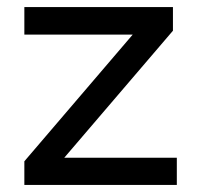

<svg xmlns="http://www.w3.org/2000/svg" viewBox="-20 -524 562 544"><path d="M49 0V-67L356 -426H49V-504H470V-437L162 -77H481V0Z"/></svg>

Font: Mulish SemiBold
Style: Regular
Weight: 600
Designer: Vernon Adams
Foundry: Vernon Adams
Version: Version 3.603; ttfautohint (v1.8.3)